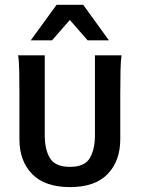

<svg xmlns="http://www.w3.org/2000/svg" viewBox="-20 -763 585 792"><path d="M269 8.8Q165 8.8 112.5 -45.2Q60.1 -99.1 60.1 -188.5V-375Q60.1 -429.2 59.3 -470.9Q58.6 -512.7 54.7 -534.7H164.6V-205.1Q164.6 -146 186.3 -110.4Q208 -74.7 269 -74.7Q328.6 -74.7 350.1 -110.4Q371.6 -146 371.6 -205.1V-534.7H481.4Q478 -512.7 477.1 -472.4Q476.1 -432.1 476.1 -375V-188.5Q476.1 -99.1 424.1 -45.2Q372.1 8.8 269 8.8ZM106.9 -596.7 213.4 -743.2H323.2L429.2 -596.7H341.3L268.1 -680.7L194.8 -596.7Z"/></svg>

Font: Harmattan
Style: Bold
Weight: 700
Designer: George W. Nuss III and SIL International
Foundry: SIL International
Version: Version 4.000